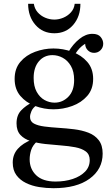

<svg xmlns="http://www.w3.org/2000/svg" viewBox="-20 -730 587 1010"><path d="M261 -475Q312 -475 360 -457.5Q408 -440 439 -404.5Q470 -369 470 -315Q470 -261 439 -225.5Q408 -190 360 -172.5Q312 -155 261 -155Q212 -155 164.5 -172.5Q117 -190 87 -225.5Q57 -261 57 -315Q57 -369 87 -404.5Q117 -440 164.5 -457.5Q212 -475 261 -475ZM267 -190Q309 -190 339.5 -221Q370 -252 370 -309Q370 -354 353 -383Q336 -412 310 -426Q284 -440 256 -440Q212 -440 184.5 -407.5Q157 -375 157 -320Q157 -276 173 -247Q189 -218 214 -204Q239 -190 267 -190ZM138 -115Q138 -91 158.5 -80Q179 -69 213.5 -64.5Q248 -60 288.5 -57.5Q329 -55 370 -50Q411 -45 445 -32Q479 -19 499.5 7.5Q520 34 520 78Q520 160 451.5 210Q383 260 261 260Q224 260 186 254Q148 248 116.5 232.5Q85 217 66 191Q47 165 47 125Q47 83 73.5 53Q100 23 149 4L176 13Q152 34 144 59Q136 84 136 108Q136 159 170.5 192Q205 225 272 225Q322 225 362.5 211.5Q403 198 427.5 173Q452 148 452 112Q452 82 431 66.5Q410 51 375.5 44.5Q341 38 300 35Q259 32 218 27.5Q177 23 142.5 12.5Q108 2 87.5 -20Q67 -42 67 -81Q67 -124 91.5 -149.5Q116 -175 149 -191L172 -176Q153 -163 145.5 -145.5Q138 -128 138 -115ZM340 -457Q364 -498 397.5 -525Q431 -552 466 -552Q496 -552 509.5 -535.5Q523 -519 523 -500Q523 -480 509 -466Q495 -452 475 -452Q455 -452 441.5 -466Q428 -480 428 -500Q428 -508 433.5 -518Q439 -528 445 -534L444 -507Q428 -502 408 -485Q388 -468 370 -436ZM266 -555Q205 -555 166.5 -599Q128 -643 128 -710H158Q162 -684 178 -665.5Q194 -647 217.5 -637Q241 -627 266 -627Q290 -627 313.5 -637Q337 -647 353.5 -665.5Q370 -684 373 -710H403Q403 -643 365 -599Q327 -555 266 -555Z"/></svg>

Font: Brygada 1918 Medium
Style: Regular
Weight: 500
Designer: Mateusz Machalski | Borys Kosmynka | Przemek Hoffer
Foundry: NIEPODLEGLA 2018
Version: Version 3.006